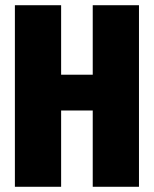

<svg xmlns="http://www.w3.org/2000/svg" viewBox="-20 -715 590 735"><path d="M335 -292H214V0H37V-695H214V-429H335V-695H512V0H335Z"/></svg>

Font: Fira Sans Compressed ExtraBold
Style: Regular
Weight: 800
Width: 1
Designer: bBox Type GmbH & Carrois Corporate GbR & Edenspiekermann AG
Foundry: bBox Type GmbH & Carrois Corporate GbR & Edenspiekermann AG
Version: Version 4.301